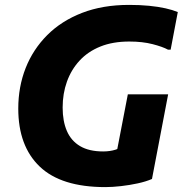

<svg xmlns="http://www.w3.org/2000/svg" viewBox="-20 -752 752 784"><path d="M54.6 -308.6Q54.6 -397.5 84.7 -474.1Q114.9 -550.7 173.1 -608.9Q231.3 -667 315.4 -699.5Q399.4 -732 507.2 -732Q551.2 -732 588.5 -728.4Q625.8 -724.7 655.6 -718.1Q685.3 -711.4 706 -702.8L676.8 -549.2H666Q644.3 -561.1 603.2 -571.7Q562 -582.4 507.8 -582.4Q440.5 -582.4 389.7 -561.9Q338.9 -541.4 304.9 -504.4Q270.8 -467.5 253.3 -418.6Q235.8 -369.8 235.8 -312.8Q235.8 -257.2 253.1 -217.2Q270.3 -177.1 306.9 -155.4Q343.5 -133.6 401.4 -133.6Q429 -133.6 452.1 -140.9Q475.2 -148.2 490.1 -162.8L444.8 -70.2L502 -366.8H666.6L600.6 -21.2Q576.2 -10.6 542.8 -3.3Q509.3 4 474.1 8Q438.8 12 410.2 12Q229.9 12 142.2 -71.8Q54.6 -155.5 54.6 -308.6Z"/></svg>

Font: Kufam
Style: Italic
Weight: 400
Italic angle: -11°
Designer: Artur Schmal
Foundry: Original Type
Version: Version 1.301; ttfautohint (v1.8.3)